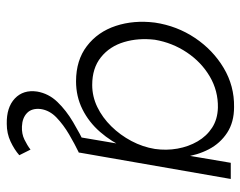

<svg xmlns="http://www.w3.org/2000/svg" viewBox="-94 -416 729 582"><g transform="rotate(90 271.0 -125.5)"><path d="M474 -460 396 0 443 -1 523 -460ZM49 -230Q41 -166 59 -111.5Q77 -57 120 -24Q163 9 227 9Q273 9 312 -10.5Q351 -30 380.5 -64Q410 -98 429.5 -140.5Q449 -183 456 -230Q462 -274 456.5 -316.5Q451 -359 433 -393.5Q415 -428 383 -449Q351 -470 305 -470Q241 -471 186.5 -438.5Q132 -406 95.5 -351.5Q59 -297 49 -230ZM101 -230Q110 -283 139.5 -327Q169 -371 212.5 -396.5Q256 -422 307 -421Q342 -420 367.5 -403.5Q393 -387 409 -359.5Q425 -332 431 -298.5Q437 -265 432 -230Q426 -193 408 -159Q390 -125 363.5 -98Q337 -71 305 -55.5Q273 -40 238 -40Q187 -40 154 -66.5Q121 -93 108 -136.5Q95 -180 101 -230ZM434 147Q421 157 403.5 165.5Q386 174 364 173Q338 172 323 157.5Q308 143 311 116Q315 89 337 68Q359 47 388 30Q417 13 444 0L419 -19Q386 -3 350.5 18Q315 39 289.5 65.5Q264 92 258 127Q252 169 279 194.5Q306 220 356 219Q385 219 409.5 207.5Q434 196 451 181Z"/></g></svg>

Font: Jost Light
Style: Italic
Weight: 300
Italic angle: -5°
Version: Version 3.710